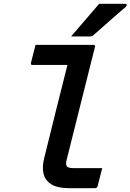

<svg xmlns="http://www.w3.org/2000/svg" viewBox="-20 -985 683 1005"><path d="M166 -750H469Q480 -750 477 -739Q440 -591 403 -444.5Q366 -298 329 -149Q322 -123 331 -113Q336 -109 343.5 -107Q351 -105 364 -105H515Q509 -82 503 -58Q497 -34 491 -11Q488 0 477 0H343Q280 0 247.5 -21Q215 -42 207.5 -77.5Q200 -113 211 -156Q242 -282 272 -402.5Q302 -523 333 -645H151Q139 -645 142 -656Q148 -679 154 -703Q160 -727 166 -750ZM499 -965H636Q642 -965 643 -960Q644 -955 639 -950Q615 -929 596.5 -913Q578 -897 561 -882Q544 -867 522 -847.5Q500 -828 468 -800Q460 -794 449 -794H352Q390 -839 425 -879Q460 -919 499 -965Z"/></svg>

Font: Recursive Mn Lnr St SmB
Style: Italic
Weight: 600
Italic angle: -15°
Monospace: yes
Version: Version 1.079;hotconv 1.0.112;makeotfexe 2.5.65598; ttfautoh